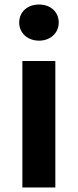

<svg xmlns="http://www.w3.org/2000/svg" viewBox="-20 -830 344 850"><path d="M79 0H225V-560H79ZM153 -650C203 -650 240 -684 240 -730C240 -778 203 -810 153 -810C102 -810 65 -778 65 -730C65 -684 102 -650 153 -650Z"/></svg>

Font: Noto Sans CJK JP Bold
Style: Regular
Weight: 700
Designer: Ryoko NISHIZUKA (kana & ideographs); Paul D. Hunt (Latin, Greek & Cyrillic); Wenlong ZHANG (bopomofo); Sandoll Communica
Foundry: Adobe Systems Incorporated
Version: Version 1.004;PS 1.004;hotconv 1.0.82;makeotf.lib2.5.63406